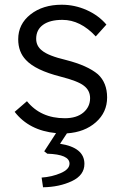

<svg xmlns="http://www.w3.org/2000/svg" viewBox="-20 -554 519 812"><path d="M156 197Q200 194 237 178Q274 162 274 138Q274 99 180 96L167 86L217 9Q103 -2 42 -81L94 -126Q152 -54 254 -54Q304 -54 332.5 -78Q361 -102 361 -139Q361 -172 334 -192Q310 -211 236 -230Q130 -257 90 -300Q57 -334 57 -388Q57 -452 109 -493Q161 -534 241 -534Q296 -534 346.5 -511.5Q397 -489 430 -450L385 -400Q320 -470 244 -470Q191 -470 162 -449Q133 -428 133 -390Q133 -359 158 -340Q184 -318 260 -300Q350 -277 394 -240Q433 -204 433 -142Q433 -79 385.5 -37Q338 5 263 10L234 54Q337 70 337 139Q337 187 284 212Q231 237 162 238Z"/></svg>

Font: Easer Grotesk Light
Style: Regular
Weight: 300
Designer: Boardeaser, Bonnie Shaver-Troup, Thomas Jockin
Foundry: Lexend
Version: Version 1.008;Glyphs 3.1.2 (3151)